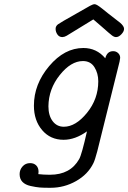

<svg xmlns="http://www.w3.org/2000/svg" viewBox="-20 -664 609 912"><path d="M73.2 163.1Q73.2 142.1 87.2 126.5Q101.1 110.8 123 110.8Q141.1 110.8 152.1 121.8Q163.1 132.8 163.1 151.9Q163.1 158.7 162.1 163.1Q188 166 212.9 166H217.8Q314 166 356 91.8Q368.2 70.8 393.1 -40Q336.9 0 282.2 0Q219.2 0 180.2 -45.9Q141.1 -91.8 141.1 -162.1Q141.1 -264.2 213.6 -350.1Q286.1 -436 376 -436Q439 -436 480 -387.2Q488.8 -421.4 518.1 -420.9Q531.2 -420.9 541 -411.9Q550.8 -402.8 550.8 -389.2L547.9 -371.1L441.9 55.2Q430.7 97.2 423.8 110.8Q397.9 164.1 341.6 196Q285.2 228 220.2 228H212.9Q186 228 168.5 226.6Q150.9 225.1 125.5 219.5Q100.1 213.9 86.7 200Q73.2 186 73.2 163.1ZM210 -159.2Q210 -115.2 230 -88.6Q250 -62 283.2 -62Q339.4 -62 393.1 -127.9Q446.8 -193.8 446.8 -277.8Q446.8 -315.9 428.5 -345Q410.2 -374 374 -374Q316.9 -374 263.9 -307.6Q210.9 -241.2 210 -159.2ZM244.1 -526.9Q244.1 -540 255.6 -548.6Q267.1 -557.1 340.3 -598.1Q381.3 -621.1 407.2 -636.2Q421.4 -644 429.2 -644H430.2Q439 -644 465.3 -623Q472.2 -618.2 491.2 -602.1Q525.4 -575.2 550.3 -556.2Q569.3 -540 569.3 -526.9Q569.3 -514.6 556.6 -501.2Q543.9 -487.8 531.2 -487.8Q522.5 -487.8 512.2 -495.4Q502 -502.9 462.4 -538.1Q438.5 -559.1 423.3 -571.8L296.4 -494.1Q286.6 -488.3 276.4 -487.8Q261.2 -487.8 252.7 -500.2Q244.1 -512.7 244.1 -526.9Z"/></svg>

Font: CMU Typewriter Text Variable Width
Style: Italic
Weight: 500
Italic angle: -14.04°
Version: Version 0.7.0